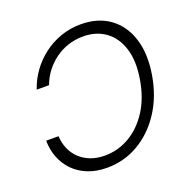

<svg xmlns="http://www.w3.org/2000/svg" viewBox="-132 -863 976 998"><g transform="rotate(-20 356.0 -364.0)"><path d="M294.4 10.3Q235.4 10.3 189 -8.3Q142.6 -26.9 110.4 -59.8Q78.1 -92.8 61 -136.5Q43.9 -180.2 43.5 -230.5H111.8Q113.8 -192.4 127.7 -160.2Q141.6 -127.9 166.5 -104Q191.4 -80.1 226.3 -66.7Q261.2 -53.2 305.2 -53.2Q377.9 -53.2 441.4 -90.1Q504.9 -127 549.6 -196.3Q594.2 -265.6 610.4 -363.3Q626.5 -460.9 604.7 -530.5Q583 -600.1 531.7 -637.2Q480.5 -674.3 407.7 -674.3Q363.8 -674.3 324.2 -661.1Q284.7 -647.9 252 -623.8Q219.2 -599.6 194.8 -567.4Q170.4 -535.2 156.2 -496.6H87.9Q105 -547.4 136.5 -591.1Q168 -634.8 211.2 -667.7Q254.4 -700.7 306.9 -719.2Q359.4 -737.8 418.5 -737.8Q513.2 -737.8 577.9 -690.9Q642.6 -644 669.2 -559.8Q695.8 -475.6 677.2 -363.3Q658.7 -251.5 604 -167.5Q549.3 -83.5 469.2 -36.6Q389.2 10.3 294.4 10.3Z"/></g></svg>

Font: Inter 24pt Light
Style: Italic
Weight: 300
Italic angle: -9.3988°
Designer: Rasmus Andersson
Foundry: rsms
Version: Version 4.001;git-66647c0bb